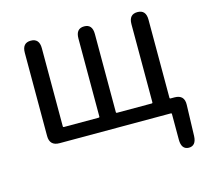

<svg xmlns="http://www.w3.org/2000/svg" viewBox="-105 -664 1056 979"><g transform="rotate(-15 422.5 -175.0)"><path d="M775 193Q736 192 736 140V5Q736 0 731 0H144Q92 0 92 -52V-491Q92 -543 137 -543Q182 -543 182 -491V-79Q182 -74 187 -74H370Q375 -74 375 -79V-491Q375 -543 419 -543Q462 -543 462 -491V-79Q462 -74 467 -74H650Q655 -74 655 -79V-491Q655 -543 700 -543Q745 -543 745 -491V-79Q745 -74 750 -74H770Q823 -74 821 -21L816 142Q814 193 775 193Z"/></g></svg>

Font: Resource Han Rounded KR
Style: Regular
Weight: 400
Designer: Cyano Hao (round all glyphs); Ryoko NISHIZUKA 西塚涼子 (kana, bopomofo & ideographs); Paul D. Hunt (Latin, Greek & Cyrillic)
Foundry: Cyano Hao
Version: 0.990